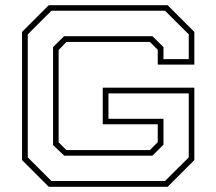

<svg xmlns="http://www.w3.org/2000/svg" viewBox="-20 -720 834 740"><path d="M168 0 65 -103V-597L168 -700H626L729 -597V-471H588V-528L557.5 -558.5H236L206 -527V-171.5L236 -141.5H557.5L588 -172V-241H376V-382H729V-103L626 0ZM178 -22.5H616L707.5 -113.5V-360H398V-262H610V-162.5L567.5 -120H227.5L184.5 -161V-538.5L227 -580.5H567.5L610 -538.5V-492H707.5V-587.5L616 -678.5H178L87 -587.5V-113.5Z"/></svg>

Font: Tourney Expanded ExtraLight
Style: Regular
Weight: 200
Width: 7
Designer: Tyler Finck
Foundry: Etcetera Type Co
Version: Version 1.010; ttfautohint (v1.8.3)